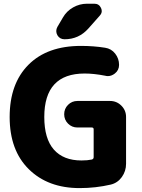

<svg xmlns="http://www.w3.org/2000/svg" viewBox="-20 -1008 755 1018"><path d="M313.5 -915Q333 -949.2 367.7 -968.8Q402.3 -988.3 441.4 -988.3H480.5Q504.9 -988.3 515.6 -965.8Q519.5 -957 519.5 -949.2Q519.5 -936.5 508.8 -924.8L448.2 -856.4Q397.5 -799.8 322.3 -799.8Q296.9 -799.8 284.2 -821.3Q278.3 -832 278.3 -843.3Q278.3 -854.5 284.2 -865.2ZM409.2 -764.6Q476.6 -764.6 537.1 -754.9Q570.3 -750 590.8 -723.6Q611.3 -697.3 611.3 -664.1Q611.3 -635.7 588.9 -618.2Q571.3 -604.5 551.8 -604.5Q544.9 -604.5 538.1 -606.4Q478.5 -618.2 428.7 -618.2Q214.8 -618.2 214.8 -387.7Q214.8 -272.5 265.6 -214.8Q316.4 -157.2 412.1 -157.2Q444.3 -157.2 466.8 -162.1Q476.6 -165 476.6 -174.8V-322.3Q476.6 -332 466.8 -332H390.6Q361.3 -332 340.8 -352.5Q320.3 -373 320.3 -402.3Q320.3 -431.6 340.8 -452.1Q361.3 -472.7 390.6 -472.7H563.5Q598.6 -472.7 623.5 -447.8Q648.4 -422.9 648.4 -387.7V-139.6Q648.4 -100.6 626 -69.3Q603.5 -38.1 567.4 -29.3Q487.3 -10.7 402.3 -10.7Q234.4 -10.7 132.8 -110.8Q31.2 -210.9 31.2 -387.7Q31.2 -564.5 130.9 -664.6Q230.5 -764.6 409.2 -764.6Z"/></svg>

Font: Gen Jyuu GothicX Heavy
Style: Bold
Weight: 900
Designer: [Source Han Sans]
Ryoko NISHIZUKA  (kana & ideographs); Paul D. Hunt (Latin, Greek & Cyrillic); Wenlong ZHANG  (bopomofo
Version: Version 1.002.20150607